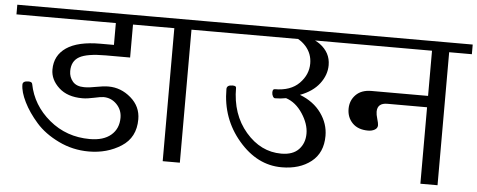

<svg xmlns="http://www.w3.org/2000/svg" viewBox="-59 -761 2168 872"><g transform="rotate(5 1025.0 -325.0)"><path d="M580.1 -179.7Q580.1 -238.3 534.7 -277.3Q489.3 -316.4 432.6 -316.4Q409.2 -316.4 377.9 -310.1Q346.7 -303.7 322.3 -303.7Q287.1 -303.7 270 -323.7Q252.9 -343.8 252.9 -371.1Q252.9 -417 287.6 -436.5Q322.3 -456.1 407.2 -456.1H518.6V-606.4H628.9V-650.4H-12.7V-606.4H440.4V-506.8H378.9Q276.4 -506.8 224.1 -471.2Q171.9 -435.5 171.9 -371.1Q171.9 -325.2 210.9 -289.1Q250 -252.9 318.4 -252.9Q340.8 -252.9 371.6 -259.8Q402.3 -266.6 414.1 -266.6Q449.2 -266.6 474.1 -241.2Q499 -215.8 499 -179.7Q499 -129.9 464.8 -100.6Q430.7 -71.3 368.2 -71.3Q261.7 -71.3 183.1 -136.7Q104.5 -202.1 85.9 -297.9Q84 -307.6 68.4 -307.6Q42 -307.6 42 -291Q42 -257.8 64.5 -212.4Q86.9 -167 126.5 -122.1Q166 -77.1 230.5 -45.9Q294.9 -14.6 368.2 -14.6Q452.1 -14.6 516.1 -55.7Q580.1 -96.7 580.1 -179.7Z M785.2 0V-606.4H888.7V-650.4H603.5V-606.4H707V0Z M1501 -606.4V-650.4H859.4V-606.4H1271.5Q1292 -594.7 1306.6 -578.1Q1335.9 -544.9 1335.9 -500Q1335.9 -449.2 1296.9 -409.7Q1257.8 -370.1 1185.5 -370.1Q1175.8 -370.1 1175.8 -354.5Q1175.8 -344.7 1180.2 -336.9Q1184.6 -329.1 1190.4 -329.1Q1215.8 -329.1 1240.2 -334Q1285.2 -319.3 1315.9 -272.5Q1346.7 -225.6 1346.7 -181.6Q1346.7 -137.7 1319.8 -109.4Q1293 -81.1 1240.2 -81.1Q1146.5 -81.1 1078.1 -160.6Q1009.8 -240.2 1009.8 -361.3Q1009.8 -370.1 993.2 -370.1Q966.8 -370.1 966.8 -351.6Q966.8 -216.8 1051.3 -118.2Q1135.7 -19.5 1247.1 -19.5Q1329.1 -19.5 1381.3 -60.5Q1433.6 -101.6 1433.6 -178.7Q1433.6 -234.4 1399.4 -282.2Q1365.2 -330.1 1301.8 -354.5Q1359.4 -376 1389.6 -415.5Q1419.9 -455.1 1419.9 -500Q1419.9 -557.6 1370.1 -593.8Q1360.4 -600.6 1348.6 -606.4Z M1667 -248Q1667 -256.8 1661.1 -276.4Q1655.3 -295.9 1655.3 -308.6Q1655.3 -348.6 1701.2 -348.6H1881.8V0H1960V-606.4H2063.5V-650.4H1475.6V-606.4H1881.8V-400.4H1624Q1578.1 -400.4 1552.7 -374.5Q1527.3 -348.6 1527.3 -310.5Q1527.3 -271.5 1552.7 -245.6Q1578.1 -219.7 1624 -219.7Q1641.6 -219.7 1654.3 -227.1Q1667 -234.4 1667 -248Z"/></g></svg>

Font: Kurale
Style: Regular
Weight: 400
Version: 1.0; ttfautohint (v1.3)